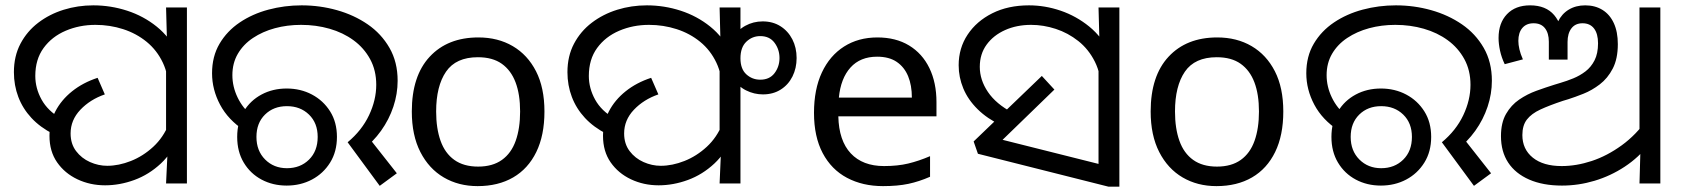

<svg xmlns="http://www.w3.org/2000/svg" viewBox="-20 -686 6291 718"><path d="M179 -185Q130 -210 97.5 -245Q65 -280 48.5 -323.5Q32 -367 32 -416Q32 -476 56.5 -522.5Q81 -569 123 -601Q165 -633 218 -649.5Q271 -666 329 -666Q394 -666 455.5 -646Q517 -626 566 -586.5Q615 -547 644 -487Q673 -427 673 -347L611 -344Q611 -405 589 -451.5Q567 -498 528.5 -529.5Q490 -561 440.5 -577Q391 -593 337 -593Q277 -593 225.5 -571Q174 -549 143 -506.5Q112 -464 112 -402Q112 -356 135.5 -313.5Q159 -271 208 -243L179 -185ZM373 7Q317 7 269.5 -15.5Q222 -38 193.5 -79Q165 -120 165 -178Q165 -227 187 -269.5Q209 -312 249.5 -344.5Q290 -377 345 -395L372 -333Q317 -314 280.5 -275.5Q244 -237 244 -187Q244 -148 264.5 -121Q285 -94 316.5 -80Q348 -66 381 -66Q424 -66 469.5 -84Q515 -102 553 -137Q591 -172 612 -224L650 -180Q626 -116 581.5 -74.5Q537 -33 482.5 -13Q428 7 373 7ZM606 -106 601 -144V-471L605 -511L601 -658H679V0H601Z M1280 -154Q1333 -198 1360 -255Q1387 -312 1387 -369Q1387 -423 1364 -465Q1341 -507 1302 -535.5Q1263 -564 1212.5 -578.5Q1162 -593 1106 -593Q1054 -593 1008 -580.5Q962 -568 926 -544Q890 -520 869.5 -485Q849 -450 849 -405Q849 -362 868.5 -321.5Q888 -281 922 -254L894 -198Q833 -238 803 -294.5Q773 -351 773 -412Q773 -475 801 -522.5Q829 -570 876.5 -602Q924 -634 984 -650Q1044 -666 1108 -666Q1176 -666 1240 -648Q1304 -630 1355 -595Q1406 -560 1436.5 -507Q1467 -454 1467 -384Q1467 -335 1451 -287Q1435 -239 1405 -197Q1375 -155 1333 -123L1349 -184L1464 -38L1400 9ZM1052 8Q1000 8 958 -14.5Q916 -37 891.5 -78Q867 -119 867 -174Q867 -229 891.5 -269.5Q916 -310 958 -332.5Q1000 -355 1052 -355Q1104 -355 1146.5 -332.5Q1189 -310 1214.5 -269.5Q1240 -229 1240 -174Q1240 -119 1214.5 -78Q1189 -37 1146.5 -14.5Q1104 8 1052 8ZM1053 -57Q1103 -57 1135.5 -89Q1168 -121 1168 -174Q1168 -226 1135.5 -257.5Q1103 -289 1053 -289Q1003 -289 971 -257.5Q939 -226 939 -174Q939 -122 971.5 -89.5Q1004 -57 1053 -57Z M2016 -269Q2016 -180 1985.5 -117.5Q1955 -55 1899 -22.5Q1843 10 1766 10Q1695 10 1639.5 -22.5Q1584 -55 1552 -117.5Q1520 -180 1520 -269Q1520 -402 1587 -474Q1654 -546 1769 -546Q1842 -546 1897.5 -513.5Q1953 -481 1984.5 -419.5Q2016 -358 2016 -269ZM1611 -269Q1611 -206 1627.5 -159.5Q1644 -113 1679 -88Q1714 -63 1768 -63Q1822 -63 1857 -88Q1892 -113 1908.5 -159.5Q1925 -206 1925 -269Q1925 -333 1908 -378Q1891 -423 1856.5 -447.5Q1822 -472 1767 -472Q1685 -472 1648 -418Q1611 -364 1611 -269Z M2832 -606Q2870 -606 2898.5 -588Q2927 -570 2943 -539Q2959 -508 2959 -469Q2959 -431 2943.5 -400Q2928 -369 2899.5 -351Q2871 -333 2833 -333Q2800 -333 2770 -348Q2740 -363 2721 -393Q2702 -423 2702 -468Q2702 -511 2719.5 -542Q2737 -573 2767 -589.5Q2797 -606 2832 -606ZM2823 -551Q2793 -551 2771 -530Q2749 -509 2749 -468Q2749 -428 2771 -408Q2793 -388 2823 -388Q2858 -388 2876.5 -412.5Q2895 -437 2895 -469Q2895 -501 2876.5 -526Q2858 -551 2823 -551ZM2249 -185Q2200 -210 2167.5 -245Q2135 -280 2118.5 -323.5Q2102 -367 2102 -416Q2102 -476 2126.5 -522.5Q2151 -569 2193 -601Q2235 -633 2288 -649.5Q2341 -666 2399 -666Q2464 -666 2525.5 -646Q2587 -626 2636 -586.5Q2685 -547 2714 -487Q2743 -427 2743 -347L2681 -344Q2681 -405 2659 -451.5Q2637 -498 2598.5 -529.5Q2560 -561 2510.5 -577Q2461 -593 2407 -593Q2347 -593 2295.5 -571Q2244 -549 2213 -506.5Q2182 -464 2182 -402Q2182 -356 2205.5 -313.5Q2229 -271 2278 -243L2249 -185ZM2443 7Q2387 7 2339.5 -15.5Q2292 -38 2263.5 -79Q2235 -120 2235 -178Q2235 -227 2257 -269.5Q2279 -312 2319.5 -344.5Q2360 -377 2415 -395L2442 -333Q2387 -314 2350.5 -275.5Q2314 -237 2314 -187Q2314 -148 2334.5 -121Q2355 -94 2386.5 -80Q2418 -66 2451 -66Q2494 -66 2539.5 -84Q2585 -102 2623 -137Q2661 -172 2682 -224L2720 -180Q2696 -116 2651.5 -74.5Q2607 -33 2552.5 -13Q2498 7 2443 7ZM2676 -115 2671 -153V-462L2675 -501L2671 -658H2749V0H2671Z M3261 -546Q3330 -546 3379.5 -516Q3429 -486 3455.5 -431.5Q3482 -377 3482 -304V-251H3115Q3117 -160 3161.5 -112.5Q3206 -65 3286 -65Q3337 -65 3376.5 -74.5Q3416 -84 3458 -102V-25Q3417 -7 3377 1.5Q3337 10 3282 10Q3206 10 3147.5 -21Q3089 -52 3056.5 -113.5Q3024 -175 3024 -264Q3024 -352 3053.5 -415Q3083 -478 3136.5 -512Q3190 -546 3261 -546ZM3260 -474Q3197 -474 3160.5 -433.5Q3124 -393 3117 -321H3390Q3390 -367 3376 -401Q3362 -435 3333.5 -454.5Q3305 -474 3260 -474Z M3725 -217Q3672 -242 3636 -277.5Q3600 -313 3582.5 -355Q3565 -397 3565 -442Q3565 -506 3598.5 -556.5Q3632 -607 3691 -636.5Q3750 -666 3828 -666Q3888 -666 3946.5 -646Q4005 -626 4053.5 -586.5Q4102 -547 4130.5 -487Q4159 -427 4159 -347L4098 -344Q4098 -408 4074.5 -455Q4051 -502 4012.5 -532.5Q3974 -563 3928 -578Q3882 -593 3836 -593Q3782 -593 3738.5 -573.5Q3695 -554 3669.5 -519Q3644 -484 3644 -436Q3644 -387 3674.5 -342Q3705 -297 3766 -265L3725 -217ZM4088 -482 4092 -510 4088 -658H4166V12H4125L3637 -111L3621 -157L3876 -402L3923 -351L3693 -128L3686 -174L4148 -58L4088 -6Z M4779 -269Q4779 -180 4748.5 -117.5Q4718 -55 4662 -22.5Q4606 10 4529 10Q4458 10 4402.5 -22.5Q4347 -55 4315 -117.5Q4283 -180 4283 -269Q4283 -402 4350 -474Q4417 -546 4532 -546Q4605 -546 4660.5 -513.5Q4716 -481 4747.5 -419.5Q4779 -358 4779 -269ZM4374 -269Q4374 -206 4390.5 -159.5Q4407 -113 4442 -88Q4477 -63 4531 -63Q4585 -63 4620 -88Q4655 -113 4671.5 -159.5Q4688 -206 4688 -269Q4688 -333 4671 -378Q4654 -423 4619.5 -447.5Q4585 -472 4530 -472Q4448 -472 4411 -418Q4374 -364 4374 -269Z M5372 -154Q5425 -198 5452 -255Q5479 -312 5479 -369Q5479 -423 5456 -465Q5433 -507 5394 -535.5Q5355 -564 5304.5 -578.5Q5254 -593 5198 -593Q5146 -593 5100 -580.5Q5054 -568 5018 -544Q4982 -520 4961.5 -485Q4941 -450 4941 -405Q4941 -362 4960.5 -321.5Q4980 -281 5014 -254L4986 -198Q4925 -238 4895 -294.5Q4865 -351 4865 -412Q4865 -475 4893 -522.5Q4921 -570 4968.5 -602Q5016 -634 5076 -650Q5136 -666 5200 -666Q5268 -666 5332 -648Q5396 -630 5447 -595Q5498 -560 5528.5 -507Q5559 -454 5559 -384Q5559 -335 5543 -287Q5527 -239 5497 -197Q5467 -155 5425 -123L5441 -184L5556 -38L5492 9ZM5144 8Q5092 8 5050 -14.5Q5008 -37 4983.5 -78Q4959 -119 4959 -174Q4959 -229 4983.5 -269.5Q5008 -310 5050 -332.5Q5092 -355 5144 -355Q5196 -355 5238.5 -332.5Q5281 -310 5306.5 -269.5Q5332 -229 5332 -174Q5332 -119 5306.5 -78Q5281 -37 5238.5 -14.5Q5196 8 5144 8ZM5145 -57Q5195 -57 5227.5 -89Q5260 -121 5260 -174Q5260 -226 5227.5 -257.5Q5195 -289 5145 -289Q5095 -289 5063 -257.5Q5031 -226 5031 -174Q5031 -122 5063.5 -89.5Q5096 -57 5145 -57Z M5821 8Q5750 8 5698.5 -14.5Q5647 -37 5620 -78Q5593 -119 5593 -177Q5593 -227 5612 -260Q5631 -293 5661 -313.5Q5691 -334 5725.5 -346.5Q5760 -359 5792 -369L5815 -376Q5839 -383 5863.5 -393Q5888 -403 5909 -419Q5930 -435 5943 -460.5Q5956 -486 5956 -524Q5956 -560 5941 -579.5Q5926 -599 5898 -599Q5871 -599 5856.5 -580Q5842 -561 5842 -529V-463H5772V-530Q5772 -562 5757.5 -580.5Q5743 -599 5715 -599Q5688 -599 5673 -581.5Q5658 -564 5658 -533Q5658 -519 5662 -501.5Q5666 -484 5675 -464L5607 -446Q5595 -471 5589.5 -496.5Q5584 -522 5584 -544Q5584 -600 5615.5 -633Q5647 -666 5702 -666Q5761 -666 5792 -629.5Q5823 -593 5823 -534H5792Q5792 -575 5806 -604.5Q5820 -634 5846.5 -650Q5873 -666 5908 -666Q5945 -666 5972.5 -649Q6000 -632 6015 -599.5Q6030 -567 6030 -521Q6030 -466 6011 -429.5Q5992 -393 5962.5 -370.5Q5933 -348 5901.5 -335.5Q5870 -323 5845 -315L5825 -309Q5774 -292 5740.5 -276.5Q5707 -261 5690 -239Q5673 -217 5673 -181Q5673 -128 5712 -96.5Q5751 -65 5820 -65Q5875 -65 5932.5 -84Q5990 -103 6044.5 -142.5Q6099 -182 6141 -242L6146 -146Q6108 -97 6055.5 -62.5Q6003 -28 5943 -10Q5883 8 5821 8ZM6115 -143 6111 -175V-658H6189V0H6111Z"/></svg>

Font: loriya05
Style: Book
Weight: 400
Designer: Jelle Bosma - Monotype Design Team
Foundry: Monotype Imaging Inc.
Version: Version 2.003